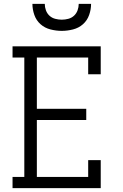

<svg xmlns="http://www.w3.org/2000/svg" viewBox="-20 -975 640 995"><path d="M45 0V-58H106V-677H45V-735H502V-590H437V-677H171V-411H427V-353H171V-58H437V-145H502V0ZM300 -815Q271 -815 241.5 -822.5Q212 -830 190 -849.5Q168 -869 158 -897.5Q148 -926 148 -955H212Q212 -938 218 -921.5Q224 -905 236.5 -893.5Q249 -882 266 -877.5Q283 -873 300 -873Q317 -873 334 -877.5Q351 -882 363.5 -893.5Q376 -905 382 -921.5Q388 -938 388 -955H452Q452 -926 442 -897.5Q432 -869 410 -849.5Q388 -830 358.5 -822.5Q329 -815 300 -815Z"/></svg>

Font: Iosevka Curly Slab LtEx
Style: Regular
Weight: 300
Width: 7
Monospace: yes
Designer: Belleve Invis
Foundry: Belleve Invis
Version: Version 11.1.0; ttfautohint (v1.8.3)